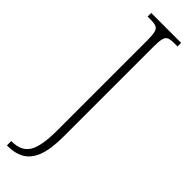

<svg xmlns="http://www.w3.org/2000/svg" viewBox="-323 -705 936 936"><g transform="rotate(45 144.5 -237.0)"><path d="M8 240V210H12Q77 210 103.5 166.5Q130 123 130 15V-606Q130 -642 125.5 -660Q121 -678 108.5 -683.5Q96 -689 73 -689H49V-714H255V-689H230Q207 -689 194.5 -683.5Q182 -678 177.5 -660Q173 -642 173 -605V14Q173 100 154.5 149Q136 198 100.5 219Q65 240 13 240Z"/></g></svg>

Font: Noto Serif Sinhala Condensed ExtraLight
Style: Regular
Weight: 200
Width: 3
Designer: Jelle Bosma - Monotype Design Team
Foundry: Monotype Imaging Inc.
Version: Version 2.007; ttfautohint (v1.8.4.7-5d5b)